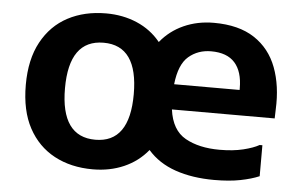

<svg xmlns="http://www.w3.org/2000/svg" viewBox="-45 -623 1096 698"><g transform="rotate(5 503.5 -274.5)"><path d="M47 -275Q47 -368 81.5 -431.5Q116 -495 176.5 -527Q237 -559 316 -559Q377 -559 428.5 -537Q480 -515 515 -472Q549 -514 599 -536.5Q649 -559 709 -559Q800 -559 857 -521.5Q914 -484 939 -417.5Q964 -351 960 -265L959 -232H584Q594 -157 644 -129Q694 -101 769 -101Q818 -101 855 -110Q892 -119 913 -131H923V-18Q895 -6 854.5 2Q814 10 759 10Q679 10 617 -11.5Q555 -33 516 -78Q481 -35 429.5 -12.5Q378 10 316 10Q236 10 175.5 -22.5Q115 -55 81 -118Q47 -181 47 -275ZM708 -455Q660 -455 626 -426Q592 -397 584 -324H823V-330Q823 -391 794.5 -423Q766 -455 708 -455ZM190 -275Q190 -98 316 -98Q441 -98 441 -275Q441 -452 316 -452Q190 -452 190 -275Z"/></g></svg>

Font: Kufam SemiBold
Style: Regular
Weight: 600
Designer: Wael Morcos, Artur Schmal
Foundry: Original Type
Version: Version 1.300; ttfautohint (v1.8.3)